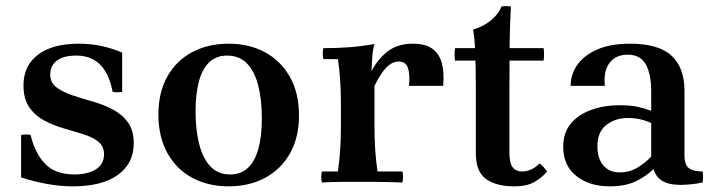

<svg xmlns="http://www.w3.org/2000/svg" viewBox="-20 -612 2407 646"><path d="M225 15Q184 15 139 7Q94 -1 51 -15V-158Q67 -161 83 -158Q97 -97 131.5 -61Q166 -25 231 -25Q274 -25 302 -42Q330 -59 330 -93Q330 -120 310.5 -135.5Q291 -151 260 -160.5Q229 -170 194.5 -180Q160 -190 129 -206.5Q98 -223 78.5 -251Q59 -279 59 -325Q59 -391 108 -428Q157 -465 245 -465Q286 -465 322.5 -457Q359 -449 391 -435V-303Q375 -300 359 -303Q347 -365 316.5 -395Q286 -425 237 -425Q193 -425 171 -408Q149 -391 149 -361Q149 -334 169.5 -318.5Q190 -303 222 -292Q254 -281 290 -271Q326 -261 358 -244.5Q390 -228 410 -201Q430 -174 430 -130Q430 -62 376.5 -23.5Q323 15 225 15Z M744 -425Q708 -425 684.5 -403Q661 -381 649.5 -339Q638 -297 638 -237Q638 -174 650.5 -126Q663 -78 688.5 -51.5Q714 -25 754 -25L749 15Q681 15 627.5 -13.5Q574 -42 543.5 -96.5Q513 -151 513 -227Q513 -301 543 -354.5Q573 -408 626.5 -436.5Q680 -465 749 -465ZM754 -25Q791 -25 814.5 -47.5Q838 -70 849.5 -112Q861 -154 861 -213Q861 -278 848.5 -325.5Q836 -373 810.5 -399Q785 -425 744 -425L749 -465Q818 -465 871 -436.5Q924 -408 955 -354Q986 -300 986 -223Q986 -150 956 -96.5Q926 -43 872.5 -14Q819 15 749 15Z M1063 2Q1059 -17 1063 -35H1117Q1122 -71 1124.5 -107.5Q1127 -144 1127 -185V-265Q1127 -346 1117 -413H1068Q1064 -432 1068 -450Q1114 -450 1154.5 -453Q1195 -456 1240 -464Q1235 -449 1233 -425Q1231 -401 1230 -373L1240 -323V-185Q1240 -144 1242.5 -107.5Q1245 -71 1250 -35H1334Q1338 -17 1334 2Q1279 0 1245.5 0Q1212 0 1184 0Q1156 0 1126 0Q1096 0 1063 2ZM1356 -323Q1360 -362 1352.5 -383.5Q1345 -405 1322 -405Q1300 -405 1280.5 -385.5Q1261 -366 1240 -323L1230 -373Q1254 -417 1287 -441Q1320 -465 1369 -465Q1412 -465 1435.5 -447.5Q1459 -430 1467 -398Q1475 -366 1471 -323Z M1710 15Q1650 15 1615.5 -9.5Q1581 -34 1581 -97V-310Q1581 -341 1580.5 -376Q1580 -411 1578.5 -446Q1577 -481 1572 -513Q1592 -518 1611.5 -529.5Q1631 -541 1646 -557Q1661 -573 1667 -590Q1683 -593 1699 -590Q1695 -520 1694.5 -450Q1694 -380 1694 -309V-99Q1694 -63 1705 -49Q1716 -35 1737 -35Q1752 -35 1767.5 -42Q1783 -49 1795 -62Q1803 -57 1809 -50Q1815 -43 1821 -35Q1803 -14 1777.5 0.5Q1752 15 1710 15ZM1511 -408Q1508 -429 1511 -450H1809Q1812 -429 1809 -408Z M2031 15Q1963 15 1919 -20Q1875 -55 1875 -118Q1875 -165 1900 -195.5Q1925 -226 1968.5 -242Q2012 -258 2065 -258Q2101 -258 2126 -252.5Q2151 -247 2171 -239V-198Q2135 -215 2093 -215Q2050 -215 2020 -191.5Q1990 -168 1990 -120Q1990 -79 2010 -55.5Q2030 -32 2065 -32Q2098 -32 2124 -47.5Q2150 -63 2171 -85L2179 -43Q2153 -18 2118 -1.5Q2083 15 2031 15ZM2283 -307V-90Q2283 -57 2298 -46Q2313 -35 2344 -35Q2347 -17 2344 2Q2325 6 2305.5 8Q2286 10 2270 10Q2229 10 2207.5 -4Q2186 -18 2179 -43L2171 -85V-306Q2171 -362 2153 -395Q2135 -428 2092 -428Q2051 -428 2030.5 -400Q2010 -372 2015 -323H1900Q1900 -362 1922.5 -394Q1945 -426 1989.5 -445.5Q2034 -465 2100 -465Q2196 -465 2239.5 -424.5Q2283 -384 2283 -307Z"/></svg>

Font: Poltawski Nowy SemiBold
Style: Regular
Weight: 600
Version: Version 1.001;gftools[0.9.25]